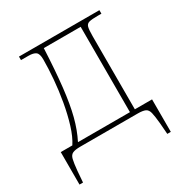

<svg xmlns="http://www.w3.org/2000/svg" viewBox="-162 -662 905 947"><g transform="rotate(-30 290.0 -188.0)"><path d="M20 160V-25H86Q109 -60 125.5 -113.5Q142 -167 153 -229.5Q164 -292 169 -353Q174 -414 174 -464Q174 -496 161 -506Q148 -516 119 -516H77V-536H535V-516H513Q480 -516 465 -512Q450 -508 446 -492.5Q442 -477 442 -442V-25H540V160H520L515 96Q511 54 506 33.5Q501 13 487 6.5Q473 0 443 0H117Q88 0 73.5 6.5Q59 13 54 33.5Q49 54 45 96L40 160ZM118 -25H414V-511H204Q198 -385 188 -295.5Q178 -206 161.5 -142Q145 -78 118 -25Z"/></g></svg>

Font: Noto Serif Thin
Style: Regular
Weight: 100
Designer: Monotype Design Team
Foundry: Monotype Imaging Inc.
Version: Version 2.015